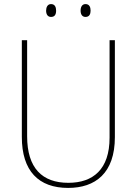

<svg xmlns="http://www.w3.org/2000/svg" viewBox="-20 -911 669 941"><path d="M206 -859C206 -842 213 -828 230 -828C249 -828 255 -841 255 -859C255 -876 249 -891 230 -891C213 -891 206 -875 206 -859ZM375 -859C375 -842 382 -828 399 -828C418 -828 424 -842 424 -859C424 -876 418 -891 399 -891C382 -891 375 -876 375 -859ZM543 -239V-714H517V-236C517 -81 436 -15 315 -15C187 -15 113 -87 113 -243V-714H87V-240C87 -73 169 10 314 10C447 10 543 -62 543 -239Z"/></svg>

Font: Noto Sans Hebrew SemiCondensed Thin
Style: Regular
Weight: 100
Width: 4
Designer: Monotype Design Team
Foundry: Monotype Imaging Inc.
Version: Version 2.004